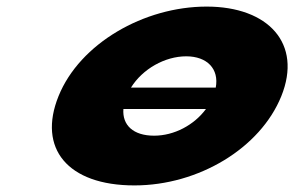

<svg xmlns="http://www.w3.org/2000/svg" viewBox="-20 -548 893 583"><path d="M635.1 -282H377.7C413 -338.9 481 -377 545.4 -377C608.7 -377 645.8 -338.9 635.1 -282ZM354.7 -217H605.4C569.3 -168.2 508.9 -136 448 -136C384.5 -136 350.9 -168.2 354.7 -217ZM157.7 -256C93.8 -98 184.6 15 388.1 15C582.8 15 770.3 -98 834.2 -256C898.8 -416 794.5 -528 607.5 -528C417.2 -528 222.3 -416 157.7 -256Z"/></svg>

Font: Hussar
Style: BdWideOblFour
Weight: 700
Foundry: Cannot Into Space Fonts
Version: Version 2.00